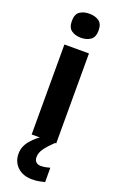

<svg xmlns="http://www.w3.org/2000/svg" viewBox="-187 -808 680 1095"><g transform="rotate(20 152.5 -260.0)"><path d="M153 -760Q186 -760 210 -744.5Q234 -729 234 -687Q234 -646 210 -630Q186 -614 153 -614Q119 -614 95.5 -630Q72 -646 72 -687Q72 -729 95.5 -744.5Q119 -760 153 -760ZM227 -546V0H78V-546ZM148 111Q148 131 159 141Q170 151 187 151Q203 151 218 148Q233 145 243 142V229Q227 233 209 236.5Q191 240 167 240Q111 240 78 208.5Q45 177 45 128Q45 84 77 46Q109 8 155 -17L220 0Q186 32 167 58.5Q148 85 148 111Z"/></g></svg>

Font: Noto Sans Gurmukhi
Style: Bold
Weight: 700
Designer: Jelle Bosma - Monotype Design Team
Foundry: Monotype Imaging Inc.
Version: Version 2.004; ttfautohint (v1.8.4.7-5d5b)